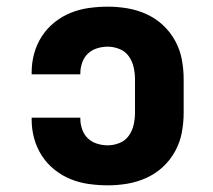

<svg xmlns="http://www.w3.org/2000/svg" viewBox="-20 -548 640 576"><path d="M303 8Q275 8 246.5 4Q218 0 192 -10.5Q166 -21 143.5 -39Q121 -57 105.5 -81Q90 -105 82.5 -132.5Q75 -160 75 -188V-195H221V-192Q221 -176 226.5 -160Q232 -144 243.5 -133Q255 -122 271 -117Q287 -112 303 -112Q321 -112 338.5 -119Q356 -126 366.5 -141Q377 -156 381 -174Q385 -192 385 -210V-310Q385 -328 381 -346Q377 -364 366.5 -379Q356 -394 338.5 -401Q321 -408 303 -408Q287 -408 271 -403Q255 -398 243.5 -387Q232 -376 226.5 -360Q221 -344 221 -328V-325H75V-332Q75 -360 82.5 -387.5Q90 -415 105.5 -439Q121 -463 143.5 -481Q166 -499 192 -509.5Q218 -520 246.5 -524Q275 -528 303 -528Q333 -528 362.5 -523Q392 -518 419.5 -505.5Q447 -493 469 -472.5Q491 -452 505.5 -425.5Q520 -399 525.5 -369.5Q531 -340 531 -310V-210Q531 -180 525.5 -150.5Q520 -121 505.5 -94.5Q491 -68 469 -47.5Q447 -27 419.5 -14.5Q392 -2 362.5 3Q333 8 303 8Z"/></svg>

Font: Iosevka Heavy Extended
Style: Regular
Weight: 900
Width: 7
Monospace: yes
Designer: Belleve Invis
Foundry: Belleve Invis
Version: Version 32.5.0; ttfautohint (v1.8.4)